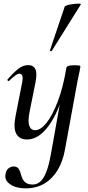

<svg xmlns="http://www.w3.org/2000/svg" viewBox="-20 -752 485 1053"><path d="M121 281Q67 281 35.5 258.5Q4 236 10 205Q14 180 27.5 170.5Q41 161 55 161Q72 161 80 171Q88 181 92 195.5Q96 210 102 225Q108 240 121.5 250Q135 260 161 260Q180 260 198 246.5Q216 233 231.5 197Q247 161 259 94L329 -297L344 -380Q346 -394 385 -394Q410 -394 415.5 -392.5Q421 -391 421 -388Q421 -385 416.5 -361.5Q412 -338 406 -312L336 70Q325 132 296.5 180Q268 228 223.5 254.5Q179 281 121 281ZM128 13Q86 13 69 -19Q52 -51 66 -119L101 -297Q107 -327 102 -337.5Q97 -348 87 -348Q77 -348 62.5 -337Q48 -326 30 -309Q27 -305 23 -309Q19 -313 22 -317Q55 -355 81 -375Q107 -395 135 -395Q163 -395 174 -372.5Q185 -350 174 -297L142 -138Q132 -87 140.5 -62.5Q149 -38 173 -38Q203 -38 235 -78Q267 -118 296.5 -194.5Q326 -271 344 -380L359 -375Q340 -257 304.5 -169.5Q269 -82 224 -34.5Q179 13 128 13ZM264 -473Q263 -470 257.5 -472Q252 -474 254 -476L335 -716Q337 -720 351 -724Q365 -728 382.5 -730Q400 -732 412.5 -732Q425 -732 423 -727Z"/></svg>

Font: Cormorant Infant Light SemiBold
Style: Italic
Weight: 600
Italic angle: -10°
Version: Version 4.001